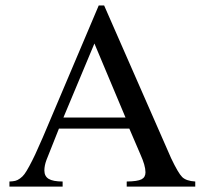

<svg xmlns="http://www.w3.org/2000/svg" viewBox="-20 -694 762 714"><path d="M706.1 -19V0H451.2V-19Q491.2 -19.5 506.1 -27.1Q521 -34.7 521 -53.2Q521 -78.1 502 -120.1L460.9 -215.8H199.2L152.8 -99.1Q145 -78.1 145 -60.1Q145 -38.6 161.1 -28.8Q177.2 -19 212.9 -19V0H15.1V-19Q28.3 -19.5 36.6 -21.5Q44.9 -23.4 54.4 -30.3Q64 -37.1 71 -46.6Q78.1 -56.2 89.1 -76.4Q100.1 -96.7 111.1 -120.1Q122.1 -143.6 139.2 -183.1L347.2 -673.8H367.2L616.2 -106Q642.6 -50.3 657.5 -35.6Q672.4 -21 706.1 -19ZM215.8 -256.8H446.8L331.1 -532.2Z"/></svg>

Font: Accordance
Style: Regular
Weight: 400
Version: Version 1.1 (build May 11, 2018) Miklal Software Solutions, 